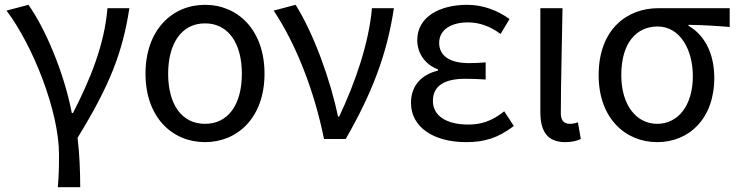

<svg xmlns="http://www.w3.org/2000/svg" viewBox="-20 -577 3062 797"><path d="M220 200H313C313 137 310 60 302 -5C436 -223 489 -360 517 -543H426C414 -391 353 -244 283 -108H278C246 -277 166 -462 98 -557L7 -533C116 -389 225 -116 225 65C225 125 224 150 220 200Z M831 13C967 13 1078 -90 1078 -271C1078 -453 967 -557 831 -557C695 -557 584 -453 584 -271C584 -90 695 13 831 13ZM831 -63C734 -63 678 -144 678 -271C678 -397 734 -480 831 -480C928 -480 984 -397 984 -271C984 -144 928 -63 831 -63Z M1325 0H1415C1525 -191 1587 -354 1615 -543H1524C1511 -396 1454 -233 1388 -93H1383C1353 -241 1282 -439 1207 -557L1116 -533C1209 -394 1285 -199 1325 0Z M1915 13C1991 13 2047 -4 2113 -54L2073 -115C2022 -74 1977 -60 1924 -60C1832 -60 1777 -97 1777 -158C1777 -218 1821 -250 1911 -250C1938 -250 1964 -249 1996 -247V-318C1969 -316 1949 -315 1927 -315C1840 -315 1803 -350 1803 -399C1803 -455 1855 -484 1922 -484C1972 -484 2016 -467 2058 -436L2095 -498C2045 -534 1985 -557 1919 -557C1808 -557 1712 -509 1712 -410C1712 -359 1742 -310 1798 -289V-284C1736 -269 1686 -227 1686 -150C1686 -49 1780 13 1915 13Z M2326 13C2357 13 2376 7 2391 0L2379 -69C2367 -65 2356 -63 2346 -63C2323 -63 2308 -75 2308 -106C2308 -237 2313 -396 2315 -543H2223V-112C2223 -32 2252 13 2326 13Z M2708 13C2841 13 2945 -85 2945 -254C2945 -356 2904 -432 2838 -470V-474C2898 -473 2948 -470 3009 -465V-543H2712C2584 -543 2465 -456 2465 -265C2465 -86 2576 13 2708 13ZM2708 -63C2622 -63 2559 -140 2559 -265C2559 -402 2624 -467 2710 -467C2803 -467 2856 -371 2856 -261C2856 -139 2795 -63 2708 -63Z"/></svg>

Font: Source Han Sans KR
Style: Regular
Weight: 400
Designer: Ryoko NISHIZUKA 西塚涼子 (kana, bopomofo & ideographs); Paul D. Hunt (Latin, Greek & Cyrillic); Sandoll Communications 산돌커뮤니
Foundry: Adobe
Version: Version 2.004;hotconv 1.0.118;makeotfexe 2.5.65603